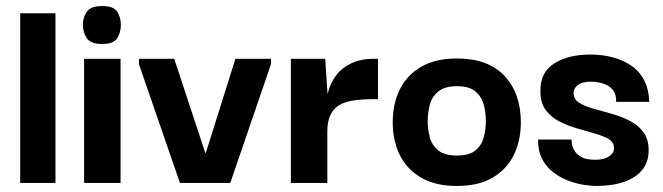

<svg xmlns="http://www.w3.org/2000/svg" viewBox="-20 -607 2201 637"><path d="M47 0V-563H164V0Z M259 0V-412H380V0ZM319 -461Q281 -461 268 -480.5Q255 -500 255 -525Q255 -549 268 -568Q281 -587 319 -587Q357 -587 369 -568Q381 -549 381 -525Q381 -500 369 -480.5Q357 -461 319 -461Z M761 -412H879V-394L744 0H577L441 -394V-412H558L661 -100H663Z M945 0V-412H1059L1067 -292L1066 -203V0ZM1066 -171 1063 -263Q1063 -283 1070.5 -308.5Q1078 -334 1095.5 -357.5Q1113 -381 1144.5 -396.5Q1176 -412 1222 -412H1234V-278H1221Q1181 -278 1151.5 -273.5Q1122 -269 1103.5 -257Q1085 -245 1075.5 -224Q1066 -203 1066 -171Z M1496 10Q1425 10 1377.5 -17.5Q1330 -45 1306.5 -92.5Q1283 -140 1283 -201Q1283 -263 1306.5 -310.5Q1330 -358 1377.5 -385.5Q1425 -413 1496 -413Q1600 -413 1654 -355Q1708 -297 1708 -201Q1708 -141 1685 -93.5Q1662 -46 1615 -18Q1568 10 1496 10ZM1496 -91Q1537 -91 1557.5 -108Q1578 -125 1585 -151.5Q1592 -178 1592 -205Q1592 -233 1585 -259.5Q1578 -286 1557.5 -303.5Q1537 -321 1496 -321Q1455 -321 1434 -303.5Q1413 -286 1406 -259.5Q1399 -233 1399 -205Q1399 -178 1406 -151.5Q1413 -125 1434 -108Q1455 -91 1496 -91Z M1957 10Q1943 10 1919 6.5Q1895 3 1868.5 -6.5Q1842 -16 1818 -33.5Q1794 -51 1779.5 -78Q1765 -105 1765 -144H1876Q1876 -143 1877 -132.5Q1878 -122 1884.5 -109.5Q1891 -97 1907 -87Q1923 -77 1954 -77Q1978 -77 1992 -83.5Q2006 -90 2012 -99Q2018 -108 2017 -116Q2017 -135 1999.5 -145.5Q1982 -156 1954 -164Q1926 -172 1894.5 -181Q1863 -190 1835 -204.5Q1807 -219 1789.5 -243.5Q1772 -268 1773 -308Q1773 -368 1819.5 -397Q1866 -426 1938 -426Q1979 -426 2014 -416.5Q2049 -407 2076 -388Q2103 -369 2118 -339Q2133 -309 2134 -269H2024Q2025 -289 2017.5 -302Q2010 -315 1998 -322Q1986 -329 1971.5 -332.5Q1957 -336 1942 -336Q1910 -336 1896.5 -324.5Q1883 -313 1883 -299Q1883 -278 1901 -266.5Q1919 -255 1947 -247Q1975 -239 2007.5 -230Q2040 -221 2068 -207Q2096 -193 2114 -169.5Q2132 -146 2132 -108Q2132 -69 2110.5 -43Q2089 -17 2050 -3.5Q2011 10 1957 10Z"/></svg>

Font: Darker Grotesque Light ExtraBold
Style: Regular
Weight: 800
Version: Version 1.000;gftools[0.9.28]